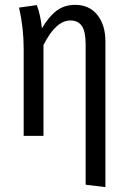

<svg xmlns="http://www.w3.org/2000/svg" viewBox="-20 -557 523 787"><path d="M288.1 -537.1Q345.7 -537.1 378.9 -496.1Q412.1 -455.1 412.1 -386.2V210L331.1 200.2V-375Q331.1 -427.2 315.7 -450.2Q300.3 -473.1 269 -473.1Q208.5 -473.1 158.2 -372.1V0H77.1V-356.9Q77.1 -441.9 58.1 -525.9L130.9 -536.1Q145.5 -498.5 151.9 -440.9Q179.2 -487.8 211.2 -512.5Q243.2 -537.1 288.1 -537.1Z"/></svg>

Font: Fira Sans Compressed Book
Style: Regular
Weight: 350
Width: 1
Designer: Carrois Corporate & Edenspiekermann AG
Foundry: Carrois Corporate GbR & Edenspiekermann AG
Version: Version 4.203;PS 004.203;hotconv 1.0.88;makeotf.lib2.5.64775